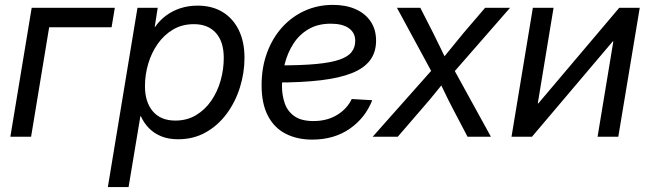

<svg xmlns="http://www.w3.org/2000/svg" viewBox="-20 -554 2634 778"><path d="M445.3 -522.5 432.1 -443.4H179.2L106 0H22L108.4 -522.5Z M417 204.1 537.1 -522.5H619.1L606.9 -444.8H608.4Q627 -471.7 653.1 -491Q679.2 -510.3 711.4 -520.8Q743.7 -531.2 780.3 -531.2Q839.8 -531.2 882.3 -505.1Q924.8 -479 947.8 -431.6Q970.7 -384.3 970.7 -319.8Q970.7 -259.3 952.4 -200.4Q934.1 -141.6 899.2 -94Q864.3 -46.4 814.5 -18.1Q764.6 10.3 701.7 10.3Q662.6 10.3 633.3 -1.7Q604 -13.7 583.5 -34.7Q563 -55.7 550.8 -83H548.8L501 204.1ZM690.4 -65.4Q737.8 -65.4 774.4 -87.4Q811 -109.4 836.2 -146Q861.3 -182.6 874 -227.8Q886.7 -272.9 886.7 -319.3Q886.7 -385.3 854.7 -420.7Q822.8 -456.1 765.6 -456.1Q717.8 -456.1 680.9 -434.1Q644 -412.1 618.7 -375.7Q593.3 -339.4 580.3 -294.7Q567.4 -250 567.4 -205.1Q567.4 -140.1 599.4 -102.8Q631.3 -65.4 690.4 -65.4Z M1245.1 11.7Q1184.1 11.7 1137.7 -12Q1091.3 -35.6 1065.7 -84.7Q1040 -133.8 1040 -208.5Q1040 -280.3 1062 -340.1Q1084 -399.9 1123.3 -443.4Q1162.6 -486.8 1215.1 -510.5Q1267.6 -534.2 1329.1 -534.2Q1381.8 -534.2 1420.9 -516.8Q1460 -499.5 1481.9 -467Q1503.9 -434.6 1503.9 -389.2Q1503.9 -342.3 1479.5 -309.8Q1455.1 -277.3 1405.5 -257.6Q1356 -237.8 1280 -228.8Q1204.1 -219.7 1101.1 -219.7L1112.8 -289.1Q1202.1 -289.1 1261.5 -294.7Q1320.8 -300.3 1355.5 -312.3Q1390.1 -324.2 1404.8 -343.3Q1419.4 -362.3 1419.4 -388.7Q1419.4 -420.9 1393.8 -439.5Q1368.2 -458 1320.3 -458Q1268.1 -458 1230.5 -436Q1192.9 -414.1 1169.2 -377.4Q1145.5 -340.8 1134 -295.9Q1122.6 -251 1122.6 -204.6Q1122.6 -168 1133.8 -135.5Q1145 -103 1172.9 -83.3Q1200.7 -63.5 1250 -63.5Q1305.7 -63.5 1346.2 -88.4Q1386.7 -113.3 1405.3 -152.8L1488.3 -147.9Q1460.4 -76.2 1397 -32.2Q1333.5 11.7 1245.1 11.7Z M1490.2 0 1755.9 -299.3 1744.6 -234.4 1588.4 -522.5H1683.1L1735.4 -419.9Q1752 -387.2 1766.8 -356Q1781.7 -324.7 1796.9 -293.5H1754.9Q1780.8 -324.7 1805.7 -356Q1830.6 -387.2 1857.9 -419.9L1945.8 -522.5H2046.9L1794.4 -233.4L1805.2 -298.3L1969.2 0H1874.5L1812.5 -118.2Q1795.9 -149.9 1781.7 -179.9Q1767.6 -210 1752 -240.2H1794.4Q1769.5 -210 1745.6 -179.9Q1721.7 -149.9 1693.8 -118.2L1591.8 0Z M2485.4 0H2401.4L2465.3 -386.2H2462.9L2135.7 0H2052.7L2139.2 -522.5H2223.1L2159.2 -135.3H2161.6L2489.3 -522.5H2572.3Z"/></svg>

Font: Inter 28pt
Style: Italic
Weight: 400
Italic angle: -9.3988°
Designer: Rasmus Andersson
Foundry: rsms
Version: Version 4.001;git-66647c0bb